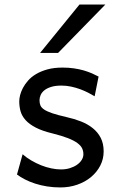

<svg xmlns="http://www.w3.org/2000/svg" viewBox="-20 -801 511 833"><path d="M390.6 -383.3Q378.4 -390.6 362.8 -398.7Q347.2 -406.7 328.9 -413.6Q310.5 -420.4 289.8 -425Q269 -429.7 246.6 -429.7Q219.7 -429.7 201.4 -423.8Q183.1 -418 172.1 -408.9Q161.1 -399.9 156.2 -388.4Q151.4 -377 151.4 -366.2Q151.4 -353.5 155.3 -343.8Q159.2 -334 171.6 -325.7Q184.1 -317.4 207 -309.6Q230 -301.8 268.6 -293Q301.8 -285.6 331.1 -274.2Q360.4 -262.7 382.3 -245.1Q404.3 -227.5 417 -202.9Q429.7 -178.2 429.7 -144Q429.7 -110.8 415 -82.5Q400.4 -54.2 375 -33Q349.6 -11.7 315.4 0.2Q281.2 12.2 241.7 12.2Q211.9 12.2 184.3 7.8Q156.7 3.4 132.6 -4.4Q108.4 -12.2 88.4 -22.5Q68.4 -32.7 53.7 -43.9L78.1 -131.8Q94.7 -117.2 115.5 -105Q136.2 -92.8 158.2 -84Q180.2 -75.2 202.4 -70.6Q224.6 -65.9 244.1 -65.9Q265.6 -65.9 283.4 -71.5Q301.3 -77.1 314.2 -86.2Q327.1 -95.2 334.5 -107.2Q341.8 -119.1 341.8 -131.8Q341.8 -145.5 336.2 -157.5Q330.6 -169.4 315.7 -180.4Q300.8 -191.4 274.7 -201.7Q248.5 -211.9 207.5 -222.2Q163.1 -232.9 135 -247.6Q106.9 -262.2 91.1 -279.8Q75.2 -297.4 69.3 -317.9Q63.5 -338.4 63.5 -361.3Q63.5 -372.6 67.1 -387.7Q70.8 -402.8 79.3 -419.2Q87.9 -435.5 101.8 -451.4Q115.7 -467.3 136.7 -479.7Q157.7 -492.2 186 -500Q214.4 -507.8 251.5 -507.8Q277.8 -507.8 301 -504.4Q324.2 -501 343.5 -495.4Q362.8 -489.7 378.9 -482.7Q395 -475.6 407.7 -468.8ZM437 -781.2 231.9 -571.3H153.8L324.7 -781.2Z"/></svg>

Font: Andika Viet
Style: Regular
Weight: 400
Designer: Victor Gaultney, Annie Olsen, Julie Remington, Don Collingsworth, Eric Hays, Becca Hirsbrunner
Foundry: SIL International
Version: Version 5.000